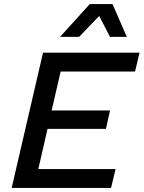

<svg xmlns="http://www.w3.org/2000/svg" viewBox="-20 -917 701 937"><path d="M37 0 190 -660H661L639 -568H276L232 -378H517L497 -288H212L167 -92H544L522 0ZM529 -897 599 -737H517L464 -839L366 -737H273L418 -897Z"/></svg>

Font: Work Sans Medium
Style: Italic
Weight: 500
Italic angle: -13°
Designer: Wei Huang
Foundry: Wei Huang
Version: Version 2.012; ttfautohint (v1.8.3)